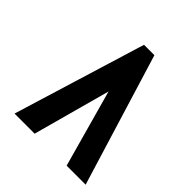

<svg xmlns="http://www.w3.org/2000/svg" viewBox="-197 -859 993 993"><g transform="rotate(45 300.0 -362.5)"><path d="M364 -725 586 0H447L329 -424.5L213 0H66L288 -725Z"/></g></svg>

Font: JuliaMono ExtraBold
Style: Italic
Weight: 800
Italic angle: -9°
Monospace: yes
Designer: cormullion
Foundry: corm
Version: Version 0.057; ttfautohint (v1.8.4)